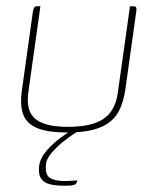

<svg xmlns="http://www.w3.org/2000/svg" viewBox="-20 -419 489 613"><path d="M109 -399 70 -121Q63 -62 94.5 -38Q126 -14 196 -14Q273 -14 310.5 -39.5Q348 -65 356 -122L395 -399Q396 -399 397.5 -399Q399 -399 400 -399Q401 -399 402.5 -399Q404 -399 405 -399Q411 -399 413 -397.5Q415 -396 415.5 -392.5Q416 -389 415 -382L380 -132Q375 -99 364 -73.5Q353 -48 332.5 -31Q312 -14 278.5 -5Q245 4 194 4Q134 4 100 -9.5Q66 -23 54.5 -52.5Q43 -82 50 -131L85 -382Q87 -392 89.5 -395.5Q92 -399 99 -399Q102 -399 104 -399Q106 -399 109 -399ZM187 174Q158 174 138.5 169Q119 164 110.5 150Q102 136 105 110Q109 84 130.5 60Q152 36 176.5 18.5Q201 1 214 -6H241Q233 -3 215.5 8.5Q198 20 178.5 36Q159 52 144 70Q129 88 127 104Q123 138 139 148.5Q155 159 186 159Q195 159 203.5 158.5Q212 158 218.5 157.5Q225 157 227 157Q226 163 223 167Q220 171 212 172.5Q204 174 187 174Z"/></svg>

Font: Genos Thin
Style: Italic
Weight: 100
Italic angle: -8°
Designer: Robert E. Leuschke
Foundry: Robert E. Leuschke
Version: Version 1.010